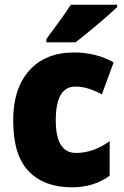

<svg xmlns="http://www.w3.org/2000/svg" viewBox="-20 -786 528 816"><path d="M281 -766Q260 -733 231 -693.5Q202 -654 177 -620V-606H301Q340 -636 395 -682.5Q450 -729 478 -756V-766ZM446 -39V-186Q377 -136 303 -136Q217 -136 217 -275Q217 -418 300 -418Q329 -418 356 -409.5Q383 -401 413 -385L463 -521Q388 -563 295 -563Q173 -563 104.5 -486.5Q36 -410 36 -274Q36 -127 101.5 -58.5Q167 10 286 10Q379 10 446 -39Z"/></svg>

Font: Noto Sans UI SemiCondensed Black
Style: Regular
Weight: 900
Width: 4
Designer: Monotype Design Team
Foundry: Monotype Imaging Inc.
Version: 1.001